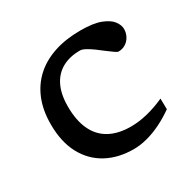

<svg xmlns="http://www.w3.org/2000/svg" viewBox="-123 -641 782 778"><g transform="rotate(-30 268.5 -252.5)"><path d="M343.5 -515Q404.5 -515 438.5 -501.5Q472.5 -488 486.5 -469Q500.5 -450 500.5 -432Q500.5 -414 492.2 -398.2Q484 -382.5 469.2 -373Q454.5 -363.5 435 -363.5Q431 -363.5 419 -371.8Q407 -380 391.2 -392.2Q375.5 -404.5 358.8 -416.8Q342 -429 327 -437.2Q312 -445.5 301.5 -445.5Q254 -445.5 219 -426.5Q184 -407.5 165 -369Q146 -330.5 146 -273Q146 -208 166.8 -163.8Q187.5 -119.5 228.2 -97.2Q269 -75 327.5 -75Q365 -75 404.8 -84.8Q444.5 -94.5 487 -113.5L488 -63.5Q456.5 -41 422.5 -24.2Q388.5 -7.5 355.5 1.2Q322.5 10 292 10Q220 10 165.5 -19.5Q111 -49 80.5 -106Q50 -163 50 -245Q50 -310 70.2 -360Q90.5 -410 128.5 -444.5Q166.5 -479 220.8 -497Q275 -515 343.5 -515Z"/></g></svg>

Font: Newsreader 7pt
Style: Regular
Weight: 400
Designer: Hugues Gentile
Foundry: Production Type
Version: Version 1.003